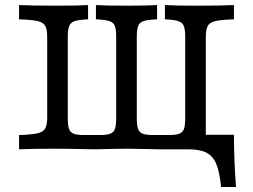

<svg xmlns="http://www.w3.org/2000/svg" viewBox="-20 -591 1001 760"><path d="M166.8 -125.8V-445.2Q166.8 -475.1 158.8 -488.8Q150.9 -502.5 128.4 -507.7Q105.9 -512.9 55.4 -514.5V-571Q101.2 -568.5 208.2 -568.5Q292.7 -568.5 328.6 -571V-514.5Q292.8 -512.9 276.5 -507.7Q260.2 -502.5 254.3 -488.8Q248.3 -475.1 248.3 -445.2V-125.8Q248.3 -95.2 253.2 -81Q258 -66.9 271.7 -61.7Q285.4 -56.5 313.6 -56.5H374.6Q402.8 -56.5 416.5 -61.7Q430.3 -66.9 435.1 -81Q439.9 -95.2 439.9 -125.8V-445.2Q439.9 -475.1 434.3 -488.8Q428.8 -502.5 412.5 -507.7Q396.2 -512.9 359.7 -514.5V-571Q397.2 -568.5 481.1 -568.5Q563.6 -568.5 601.8 -571V-514.5Q565.2 -512.9 548.9 -507.7Q532.7 -502.5 527.1 -488.8Q521.5 -475.1 521.5 -445.2V-125.7Q521.5 -95.2 526.4 -81Q531.4 -66.9 545 -61.7Q558.7 -56.5 586.8 -56.5H647.8Q676.1 -56.5 689.8 -61.7Q703.4 -66.9 708.3 -81Q713.1 -95 713.1 -125.7V-445.2Q713.1 -475.1 707.2 -488.8Q701.2 -502.5 684.9 -507.7Q668.7 -512.9 632.9 -514.5V-571Q669.5 -568.5 753.2 -568.5Q861 -568.5 906 -571V-514.5Q855.5 -512.9 833 -507.7Q810.5 -502.5 802.6 -488.8Q794.7 -475.1 794.7 -445.2V0H609.1Q577.9 -0.1 532.4 -1.6Q506.8 -2.4 482.1 -2.4Q457.5 -2.4 430.3 -1.6Q384.7 -0.1 351.8 0Q317.4 -0.1 268.8 -1.6Q237.3 -2.4 207.6 -2.4Q106.2 -2.4 55.4 0V-56.5Q105.9 -58.1 128.4 -63.3Q150.9 -68.5 158.8 -82.2Q166.8 -95.9 166.8 -125.8ZM724.2 0 779.4 -57.3H906Q906 -8.6 908 43.4Q910.1 95.4 914.1 149.2H855.2Q849.1 88.8 835.8 57.3Q822.4 25.9 796.3 12.9Q770.3 0 724.2 0Z"/></svg>

Font: Playfair Micro SmCond SmLight
Style: Regular
Weight: 360
Width: 4
Designer: Claus Eggers Sørensen
Foundry: Claus Eggers Sørensen
Version: Version 2.100;Glyphs 3.2 (3219)